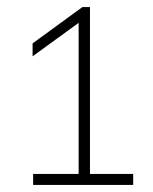

<svg xmlns="http://www.w3.org/2000/svg" viewBox="-20 -830 432 542"><path d="M73.5 -308V-339H202V-765.5L72 -671V-707.5L212.5 -810H234V-339H356V-308Z"/></svg>

Font: Encode Sans SmExp Th
Style: Regular
Weight: 100
Width: 6
Designer: Multiple Designers
Foundry: Impallari Type
Version: Version 3.002; ttfautohint (v1.8.3) -l 8 -r 50 -G 200 -x 14 